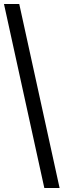

<svg xmlns="http://www.w3.org/2000/svg" viewBox="-20 -828 320 968"><path d="M203.5 120 0 -808H77L280.5 120Z"/></svg>

Font: Encode Sans SC SemiCondensed
Style: Regular
Weight: 400
Width: 4
Designer: Multiple Designers
Foundry: Impallari Type
Version: Version 3.002